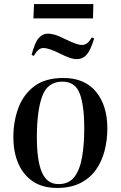

<svg xmlns="http://www.w3.org/2000/svg" viewBox="-20 -914 596 948"><path d="M262 14Q191 14 143 -18Q95 -50 70.5 -106.5Q46 -163 46 -237Q46 -314 70.5 -380.5Q95 -447 149 -488Q203 -529 293 -529Q398 -529 454 -461Q510 -393 510 -280Q510 -223 496.5 -170Q483 -117 453.5 -75.5Q424 -34 376.5 -10Q329 14 262 14ZM269 -5Q320 -5 347 -40Q374 -75 385 -137Q396 -199 396 -280Q396 -394 373.5 -452.5Q351 -511 288 -511Q215 -511 188.5 -439Q162 -367 162 -236Q162 -121 187 -63Q212 -5 269 -5ZM148 -894H441L439 -823H145ZM360 -622Q343 -622 323 -629Q303 -636 277 -649Q248 -664 227 -670.5Q206 -677 196 -677Q183 -677 172.5 -670Q162 -663 147 -638L136 -643Q152 -704 171 -726Q190 -748 217 -748Q229 -748 248.5 -743Q268 -738 306 -719Q334 -705 353.5 -698.5Q373 -692 384 -692Q397 -692 408 -699Q419 -706 433 -729L445 -724Q427 -665 407.5 -643.5Q388 -622 360 -622Z"/></svg>

Font: Literata 72pt Medium
Style: Italic
Weight: 500
Italic angle: -2°
Designer: Latin by Veronika Burian and Jose Scaglione. Greek by Irene Vlachou. Cyrillic by Vera Evstafieva
Foundry: TypeTogether
Version: Version 3.002